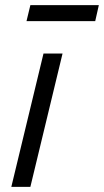

<svg xmlns="http://www.w3.org/2000/svg" viewBox="-20 -726 404 746"><path d="M24 0 149 -518H223L98 0ZM83 -644 98 -706H364L350 -644Z"/></svg>

Font: Ubuntu Sans
Style: Italic
Weight: 400
Italic angle: -13.5°
Designer: Dalton Maag Ltd
Foundry: Dalton Maag Ltd
Version: Version 1.006